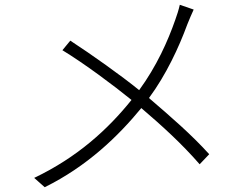

<svg xmlns="http://www.w3.org/2000/svg" viewBox="-20 -764 1040 803"><path d="M732 -744C728 -725 719 -697 713 -681C682 -592 635 -487 562 -387C487 -448 363 -536 274 -594L241 -554C333 -498 455 -407 530 -346C432 -224 305 -107 123 -20L167 19C345 -69 474 -194 571 -312C660 -236 740 -163 815 -77L855 -119C782 -200 693 -277 603 -354C675 -451 729 -568 763 -661C771 -680 782 -708 790 -724Z"/></svg>

Font: Noto Sans CJK KR Light
Style: Regular
Weight: 300
Designer: Ryoko NISHIZUKA (kana & ideographs); Paul D. Hunt (Latin, Greek & Cyrillic); Wenlong ZHANG (bopomofo); Sandoll Communica
Foundry: Adobe Systems Incorporated
Version: Version 1.004;PS 1.004;hotconv 1.0.82;makeotf.lib2.5.63406